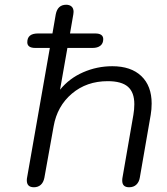

<svg xmlns="http://www.w3.org/2000/svg" viewBox="-20 -779 705 809"><path d="M619 -343Q619 -318 615 -295L569 -30Q566 -12 554.5 -1Q543 10 524 10Q495 10 495 -18Q495 -26 496 -30L542 -295Q546 -318 546 -340Q546 -390 519 -413.5Q492 -437 434 -437Q345 -437 283 -384.5Q221 -332 206 -247L167 -30Q163 -10 151.5 0Q140 10 123 10Q93 10 93 -19Q93 -26 94 -30L190 -577H129Q95 -577 95 -601Q95 -638 140 -638H201L215 -719Q223 -759 259 -759Q273 -759 281.5 -751.5Q290 -744 290 -729Q290 -723 289 -719L275 -638H381Q415 -638 415 -614Q415 -596 403 -586.5Q391 -577 370 -577H264L233 -401Q272 -449 330.5 -474.5Q389 -500 453 -500Q532 -500 575.5 -458.5Q619 -417 619 -343Z"/></svg>

Font: Kodchasan
Style: Italic
Weight: 400
Italic angle: -10°
Version: Version 1.000; ttfautohint (v1.6)